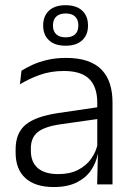

<svg xmlns="http://www.w3.org/2000/svg" viewBox="-20 -726 526 756"><path d="M362.5 0 365.5 -121.5 363 -131V-288.5V-321Q363 -384 331.2 -415.2Q299.5 -446.5 231.5 -446.5Q178.5 -446.5 135 -430.5Q91.5 -414.5 58.5 -394L64.5 -447.5Q82.5 -459 108 -470.8Q133.5 -482.5 166.8 -490.2Q200 -498 240 -498Q289 -498 323.8 -486Q358.5 -474 380.5 -451Q402.5 -428 412.8 -395.5Q423 -363 423 -322.5V0ZM191.5 10.5Q119 10.5 80.2 -24.5Q41.5 -59.5 41.5 -125V-138Q41.5 -202.5 81.2 -235.2Q121 -268 210 -281L373 -305L376 -259L217.5 -236.5Q155.5 -227.5 128.5 -205.8Q101.5 -184 101.5 -141.5V-132.5Q101.5 -87.5 129 -64Q156.5 -40.5 209.5 -40.5Q255 -40.5 287.2 -57Q319.5 -73.5 339.2 -101.2Q359 -129 365.5 -163.5L377.5 -120.5H365Q359 -86 338.8 -56Q318.5 -26 282.2 -7.8Q246 10.5 191.5 10.5ZM150 -624.5V-626Q150 -662.5 172.8 -684Q195.5 -705.5 238.5 -705.5Q281 -705.5 303.8 -684Q326.5 -662.5 326.5 -626V-624.5Q326.5 -589 303.8 -567.5Q281 -546 238.5 -546Q195.5 -546 172.8 -567.5Q150 -589 150 -624.5ZM188.5 -625Q188.5 -603 201.5 -591Q214.5 -579 238.5 -579Q263 -579 275.8 -591Q288.5 -603 288.5 -625V-626Q288.5 -648.5 275.8 -660.8Q263 -673 238.5 -673Q214.5 -673 201.5 -660.8Q188.5 -648.5 188.5 -626Z"/></svg>

Font: Anek Latin Light
Style: Regular
Weight: 300
Designer: Yesha Goshar
Foundry: Ek Type
Version: Version 1.003